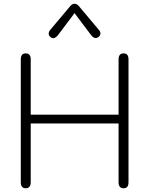

<svg xmlns="http://www.w3.org/2000/svg" viewBox="-20 -995 797 1025"><path d="M91 -22V-678Q91 -710 117 -710Q144 -710 144 -678V-383H613V-678Q613 -710 640 -710Q666 -710 666 -678V-22Q666 10 640 10Q613 10 613 -22V-336H144V-22Q144 10 117 10Q91 10 91 -22ZM240 -815Q240 -826 247 -834L353 -960Q364 -975 378 -975Q391 -975 403 -960L509 -834Q516 -826 516 -816Q516 -805 505 -797Q499 -792 491 -792Q478 -792 466 -808L378 -925L290 -808Q276 -791 264 -791Q258 -791 251 -796Q240 -804 240 -815Z"/></svg>

Font: Kodchasan ExtraLight
Style: Regular
Weight: 275
Version: Version 1.000; ttfautohint (v1.6)